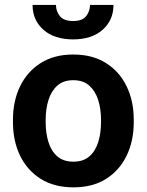

<svg xmlns="http://www.w3.org/2000/svg" viewBox="-20 -763 605 792"><path d="M33.5 -258.6V-269.2Q33.5 -346.2 62.8 -406.9Q92.1 -467.6 147.6 -502.8Q203 -538.1 282 -538.1Q361.7 -538.1 417.4 -502.8Q473.1 -467.6 502.4 -406.9Q531.7 -346.2 531.7 -269.2V-258.6Q531.7 -181.8 502.4 -121Q473.1 -60.3 417.7 -25.2Q362.2 9.8 283 9.8Q203.5 9.8 147.8 -25.2Q92.1 -60.3 62.8 -121Q33.5 -181.8 33.5 -258.6ZM168.4 -269.2V-258.6Q168.4 -214 179.8 -177Q191.3 -139.9 216.4 -118Q241.5 -96.1 283 -96.1Q323.7 -96.1 348.7 -118Q373.7 -139.9 385.2 -177Q396.7 -214 396.7 -258.6V-269.2Q396.7 -313.1 385.1 -350.1Q373.5 -387.1 348.5 -409.7Q323.5 -432.2 282 -432.2Q241.3 -432.2 216.3 -409.7Q191.3 -387.1 179.8 -350.1Q168.4 -313.1 168.4 -269.2ZM351.2 -742.6H448.1Q448.1 -679.7 403.2 -640.1Q358.3 -600.5 281.5 -600.5Q204.3 -600.5 159.3 -640.1Q114.3 -679.7 114.3 -742.6H210.9Q210.9 -716.7 227 -696.5Q243 -676.3 281.5 -676.3Q319.7 -676.3 335.4 -696.5Q351.2 -716.7 351.2 -742.6Z"/></svg>

Font: Vazirmatn
Style: Regular
Weight: 400
Designer: Saber Rastikerdar
Foundry: Saber Rastikerdar
Version: Version 33.003;September 2, 2022;FontCreator 14.0.0.2862 64-